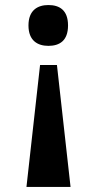

<svg xmlns="http://www.w3.org/2000/svg" viewBox="-20 -562 385 762"><path d="M172 -542C130 -542 93 -522 93 -461C93 -400 130 -380 172 -380C216 -380 250 -400 250 -461C250 -522 216 -542 172 -542ZM206 -304H139L85 180H260Z"/></svg>

Font: Noto Serif Sinhala Condensed ExtraBold
Style: Regular
Weight: 800
Width: 3
Designer: Jelle Bosma - Monotype Design Team
Foundry: Monotype Imaging Inc.
Version: Version 2.007